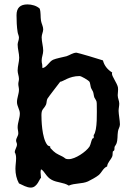

<svg xmlns="http://www.w3.org/2000/svg" viewBox="-20 -819 602 871"><path d="M499 -141C499 -160 502 -153 508 -167C515 -185 512 -204 515 -222C516 -233 524 -243 524 -254V-256C524 -270 518 -303 518 -316C518 -327 521 -338 521 -349C521 -362 514 -373 514 -387C514 -398 517 -411 515 -423C511 -442 488 -472 488 -484C488 -486 488 -488 489 -490C468 -503 453 -521 447 -545C437 -549 332 -580 327 -580C311 -580 297 -569 282 -564C267 -560 234 -554 221 -548C203 -540 193 -514 173 -510C172 -512 172 -514 172 -517C172 -533 169 -529 169 -545C169 -560 176 -574 176 -589C176 -609 169 -629 169 -650C169 -663 176 -674 176 -686C176 -699 168 -712 166 -725C163 -743 166 -762 160 -780C146 -793 124 -799 105 -799C72 -799 55 -784 55 -750C55 -726 56 -697 60 -673C61 -665 66 -657 66 -648C66 -637 60 -627 60 -617C60 -597 67 -577 67 -557C67 -538 60 -519 60 -499C60 -486 66 -474 66 -461C66 -453 63 -446 63 -438C63 -429 66 -421 66 -412C66 -393 57 -375 57 -356C57 -337 70 -322 70 -304C70 -283 60 -263 60 -241C60 -232 63 -224 63 -214C63 -202 53 -193 53 -181C53 -175 57 -170 57 -164C57 -151 47 -141 47 -128C52 -120 53 -110 53 -100C53 -85 50 -69 50 -53C50 -30 55 -7 66 13C84 21 101 32 120 32C150 32 160 -11 166 -12C166 -21 164 -29 164 -38C164 -42 165 -47 166 -51C182 -44 189 -16 215 -3C239 10 269 8 292 23C319 11 352 16 379 4C393 -3 416 -15 428 -25C442 -37 448 -57 466 -64C467 -81 483 -94 489 -109C492 -116 490 -124 492 -132C495 -134 499 -136 499 -141ZM419 -343C419 -314 423 -228 405 -206V-204C405 -200 406 -196 405 -193L399 -190C393 -178 392 -165 386 -154C370 -130 321 -97 292 -97C273 -97 276 -103 263 -109C235 -123 231 -123 208 -148V-154C205 -157 199 -156 195 -161C169 -193 168 -280 168 -297C168 -326 179 -323 189 -345C192 -353 191 -363 195 -371C198 -377 247 -440 253 -448C267 -449 293 -474 341 -474C349 -474 381 -455 386 -448C389 -443 390 -430 392 -423C394 -416 399 -410 402 -403C405 -395 405 -386 408 -377C411 -371 416 -365 418 -358C419 -353 419 -348 419 -343Z"/></svg>

Font: Margarine
Style: Regular
Weight: 400
Designer: Astigmatic (AOETI)
Foundry: Astigmatic (AOETI)
Version: Version 1.000